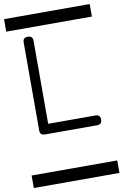

<svg xmlns="http://www.w3.org/2000/svg" viewBox="-105 -753 710 1104"><g transform="rotate(-10 250.0 -201.0)"><path d="M0 -620.8V-693.8H500V-620.8ZM0 219.2H500V292.2H0ZM449.7 -28.6Q449.7 0 421.4 0H116.7Q87.9 0 87.9 -28.1V-542.2Q87.9 -570.6 116.7 -570.6Q145.5 -570.6 145.5 -542.2V-57.1H421.4Q449.7 -57.1 449.7 -28.6Z"/></g></svg>

Font: EnergyBar
Style: Regular
Weight: 400
Italic angle: -10°
Version: 1.0 2000-03-28